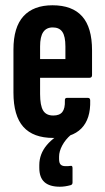

<svg xmlns="http://www.w3.org/2000/svg" viewBox="-20 -517 399 728"><path d="M182 6Q106 6 68.5 -36Q31 -78 31 -166V-329Q31 -414 69 -455.5Q107 -497 179 -497Q254 -497 291.5 -455Q329 -413 329 -326V-232Q329 -222 319 -222H132V-161Q132 -117 143.5 -98Q155 -79 182 -79Q206 -79 216.5 -92.5Q227 -106 226 -135Q225 -146 234 -146H313Q322 -146 322 -136Q324 -66 288.5 -30Q253 6 182 6ZM132 -293H228V-341Q228 -379 216.5 -396Q205 -413 180 -413Q156 -413 144 -395.5Q132 -378 132 -341ZM207 191Q168 191 148.5 173.5Q129 156 129 119V109Q129 67 157.5 33Q186 -1 238 -24L248 -11L249 -6Q228 12 216 34.5Q204 57 204 77V86Q204 101 210 107Q216 113 228 113Q232 113 237 113Q242 113 247 112Q255 110 255 120V175Q255 183 248 185Q237 188 227 189.5Q217 191 207 191Z"/></svg>

Font: Sofia Sans Extra Condensed
Style: Bold
Weight: 700
Designer: Botio Nikoltchev, Ani Petrova
Foundry: lettersoup
Version: Version 4.101